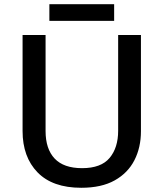

<svg xmlns="http://www.w3.org/2000/svg" viewBox="-20 -880 776 910"><path d="M365 10Q229 10 158 -63Q87 -136 87 -259V-714H196V-259Q196 -174 239 -128.5Q282 -83 369 -83Q459 -83 499.5 -131.5Q540 -180 540 -260V-714H648V-258Q648 -181 617 -120.5Q586 -60 523.5 -25Q461 10 365 10ZM521 -860V-781H214V-860Z"/></svg>

Font: Noto Sans Symbols Medium
Style: Regular
Weight: 500
Version: Version 2.002